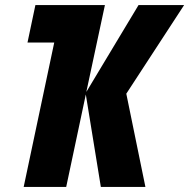

<svg xmlns="http://www.w3.org/2000/svg" viewBox="-20 -734 743 754"><path d="M73 0H240L317 -363L376 0H551L476 -366L703 -714H524L319 -373L392 -714H119L88 -567H193Z"/></svg>

Font: Noto Sans ExtraCondensed Black
Style: Italic
Weight: 900
Width: 2
Italic angle: -12°
Designer: Monotype Design Team
Foundry: Monotype Imaging Inc.
Version: Version 2.013